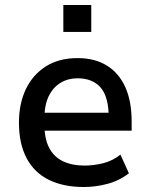

<svg xmlns="http://www.w3.org/2000/svg" viewBox="-20 -741 603 770"><path d="M316 9Q234 9 175.5 -20Q117 -49 86.5 -107Q56 -165 56 -249Q56 -325 83.5 -383Q111 -441 163.5 -474.5Q216 -508 291 -508Q361 -508 409.5 -477.5Q458 -447 483 -390.5Q508 -334 508 -254V-217H139V-289H433L416 -269Q416 -353 383.5 -390Q351 -427 291 -427Q253 -427 223 -409Q193 -391 175.5 -355.5Q158 -320 158 -263V-244Q158 -185 177 -148.5Q196 -112 232 -94.5Q268 -77 320 -77Q356 -77 394 -86.5Q432 -96 463 -121L497 -46Q458 -16 410.5 -3.5Q363 9 316 9ZM234 -613V-721H346V-613Z"/></svg>

Font: Nunito Sans 7pt SemiCondensed SemiBold
Style: Regular
Weight: 600
Width: 4
Designer: Vernon Adams
Foundry: Vernon Adams
Version: Version 3.101;gftools[0.9.27]